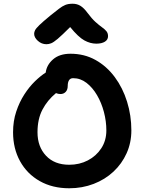

<svg xmlns="http://www.w3.org/2000/svg" viewBox="-20 -999 773 1029"><path d="M351 10Q261 10 193 -28.5Q125 -67 87.5 -135Q50 -203 50 -290Q50 -350 67 -401Q84 -452 110.5 -493Q137 -534 167.5 -563.5Q198 -593 225 -610Q230 -651 264.5 -681Q299 -711 358 -711Q432 -711 492 -677.5Q552 -644 595 -586Q638 -528 661 -454Q684 -380 684 -300Q684 -234 658.5 -177.5Q633 -121 588 -79Q543 -37 482 -13.5Q421 10 351 10ZM181 -290Q181 -213 226.5 -164.5Q272 -116 351 -116Q406 -116 451 -139.5Q496 -163 523 -204.5Q550 -246 550 -300Q550 -349 537 -398.5Q524 -448 500 -489Q476 -530 443.5 -555Q411 -580 372 -580Q357 -580 350 -569Q343 -558 343 -539Q343 -518 332 -506.5Q321 -495 304 -495Q292 -495 280 -500Q234 -462 207.5 -411.5Q181 -361 181 -290ZM229 -762Q203 -762 183 -780Q163 -798 163 -818Q163 -827 168 -837Q173 -847 191 -864.5Q209 -882 249 -915Q278 -938 296 -952Q314 -966 330 -972.5Q346 -979 369 -979Q393 -979 411.5 -967.5Q430 -956 449 -930Q472 -899 491.5 -881.5Q511 -864 526.5 -853Q542 -842 550.5 -831.5Q559 -821 559 -805Q559 -786 542 -775.5Q525 -765 496 -765Q464 -765 432 -782.5Q400 -800 356 -854Q312 -810 289.5 -791Q267 -772 254 -767Q241 -762 229 -762Z"/></svg>

Font: Shantell Sans Normal
Style: Regular
Weight: 600
Designer: Stephen Nixon, Anya Danilova, Shantell Martin
Foundry: Arrow Type
Version: Version 1.009;[a7da0bfa3]